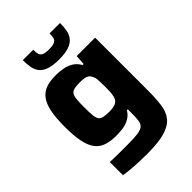

<svg xmlns="http://www.w3.org/2000/svg" viewBox="-265 -836 1156 1156"><g transform="rotate(-45 313.0 -257.5)"><path d="M285 207Q250 207 213.5 205.5Q177 204 145 201Q113 198 91 194V82Q112 83 138 83.5Q164 84 190.5 84Q217 84 241 84Q295 84 325.5 80Q356 76 370.5 64.5Q385 53 388.5 30Q392 7 392 -30V-66H385Q368 -39 344 -25Q320 -11 291.5 -6.5Q263 -2 231 -2Q182 -2 147.5 -14Q113 -26 91 -55Q69 -84 59 -134Q49 -184 49 -259Q49 -335 59 -385Q69 -435 91 -464.5Q113 -494 147 -506Q181 -518 230 -518Q260 -518 290.5 -512.5Q321 -507 346 -492Q371 -477 388 -447H397L401 -510H558V-58Q558 10 551 60Q544 110 517.5 142.5Q491 175 436 191Q381 207 285 207ZM304 -134Q336 -134 353.5 -141Q371 -148 380 -164Q388 -180 390 -203.5Q392 -227 392 -259Q392 -291 390.5 -315Q389 -339 380 -354Q372 -372 354 -378.5Q336 -385 304 -385Q274 -385 255.5 -381Q237 -377 228.5 -364.5Q220 -352 217.5 -327Q215 -302 215 -259Q215 -216 217.5 -191Q220 -166 228.5 -154Q237 -142 255.5 -138Q274 -134 304 -134ZM312 -570Q260 -570 228 -581Q196 -592 180 -612.5Q164 -633 159 -661Q154 -689 154 -722H243Q243 -702 246 -687Q249 -672 263.5 -664Q278 -656 312 -656Q346 -656 361 -664Q376 -672 379 -687Q382 -702 382 -722H471Q471 -689 466 -661Q461 -633 444.5 -612.5Q428 -592 396 -581Q364 -570 312 -570Z"/></g></svg>

Font: Saira SemiExpanded
Style: Bold
Weight: 700
Width: 6
Designer: Hector Gatti with collaboration of the Omnibus-Type team
Foundry: Omnibus-Type
Version: Version 1.101